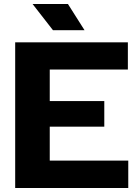

<svg xmlns="http://www.w3.org/2000/svg" viewBox="-20 -941 698 961"><path d="M56 0V-729H620V-593H229V-137H622V0ZM213 -307V-435H502V-307ZM245 -790 143 -921H320L403 -790Z"/></svg>

Font: Hubot Sans
Style: Bold
Weight: 700
Designer: Deni Anggara
Foundry: GitHub, Inc., Subsidiary of Microsoft Corporation
Version: Version 2.000